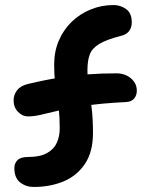

<svg xmlns="http://www.w3.org/2000/svg" viewBox="-20 -730 582 762"><path d="M114 12Q83 12 60 -6Q37 -24 37 -63Q37 -82 49.5 -94.5Q62 -107 92 -107Q139 -107 166.5 -122.5Q194 -138 205.5 -163.5Q217 -189 217 -220Q217 -264 213.5 -295Q210 -326 205.5 -353Q201 -380 198 -408.5Q195 -437 195 -474Q195 -526 213.5 -569Q232 -612 264.5 -643.5Q297 -675 340 -692.5Q383 -710 431 -710Q458 -710 480.5 -694Q503 -678 503 -641Q503 -621 492.5 -607Q482 -593 461 -588Q403 -573 374.5 -556Q346 -539 336.5 -514.5Q327 -490 327 -451Q327 -417 332.5 -382Q338 -347 343.5 -303.5Q349 -260 349 -202Q349 -127 317 -79.5Q285 -32 232 -10Q179 12 114 12ZM91 -268Q69 -268 51.5 -286Q34 -304 34 -332Q34 -354 48 -372Q62 -390 92 -397Q159 -413 216.5 -422Q274 -431 329 -435Q384 -439 443 -439Q464 -439 482 -430.5Q500 -422 511.5 -406.5Q523 -391 523 -370Q523 -352 512.5 -339Q502 -326 480 -325Q381 -320 316 -310Q251 -300 210 -290.5Q169 -281 142 -274.5Q115 -268 91 -268Z"/></svg>

Font: Shantell Sans SemiBold
Style: Regular
Weight: 600
Designer: Stephen Nixon, Anya Danilova, Shantell Martin
Foundry: Arrow Type
Version: Version 1.011;[c5ecc13dd]